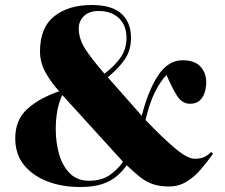

<svg xmlns="http://www.w3.org/2000/svg" viewBox="-20 -734 900 768"><path d="M300 14Q228 14 169.5 -8.5Q111 -31 76 -74Q41 -117 41 -181Q41 -254 88.5 -297.5Q136 -341 217 -369Q186 -402 163 -442.5Q140 -483 140 -528Q140 -624 197 -669Q254 -714 346 -714Q428 -714 466 -679Q504 -644 504 -583Q504 -533 479.5 -497Q455 -461 411 -425L547 -271Q573 -373 613 -433Q653 -493 710 -493Q759 -493 782 -467.5Q805 -442 805 -404Q805 -386 799.5 -366.5Q794 -347 780 -333Q766 -319 740 -319Q708 -319 688 -351Q668 -383 646 -434Q620 -407 599 -364Q578 -321 562 -254Q635 -178 683 -138.5Q731 -99 759 -99Q780 -99 794.5 -105Q809 -111 825 -126L832 -119Q808 -85 782 -55Q756 -25 725 -6.5Q694 12 656 12Q619 12 591.5 2.5Q564 -7 540 -26Q516 -45 487 -73Q470 -49 446.5 -29Q423 -9 388 2.5Q353 14 300 14ZM398 -439Q442 -473 464 -506.5Q486 -540 486 -582Q486 -632 456 -661Q426 -690 374 -690Q337 -690 316 -670Q295 -650 295 -620Q295 -579 320.5 -539Q346 -499 398 -439ZM336 -11Q386 -11 418.5 -33.5Q451 -56 472 -87L229 -354Q215 -323 209 -289.5Q203 -256 203 -218Q203 -164 216.5 -117Q230 -70 259.5 -40.5Q289 -11 336 -11Z"/></svg>

Font: Literata 72pt ExtraBold
Style: Regular
Weight: 800
Designer: Latin by Veronika Burian and Jose Scaglione. Greek by Irene Vlachou. Cyrillic by Vera Evstafieva.
Foundry: TypeTogether
Version: Version 3.002